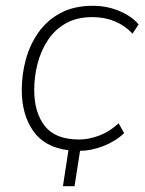

<svg xmlns="http://www.w3.org/2000/svg" viewBox="-20 -512 501 662"><path d="M197 130 216 6Q134 -4 94.5 -60.5Q55 -117 55 -202Q55 -255 69 -306.5Q83 -358 112.5 -400Q142 -442 188.5 -467Q235 -492 300 -492Q348 -492 390.5 -474.5Q433 -457 458 -428L437 -396Q383 -453 298 -453Q245 -453 207 -431.5Q169 -410 145 -373.5Q121 -337 109.5 -292.5Q98 -248 98 -202Q98 -124 134.5 -77.5Q171 -31 253 -31Q286 -31 322 -44.5Q358 -58 389 -87L408 -53Q379 -25 336.5 -8.5Q294 8 256 8L237 130Z"/></svg>

Font: Nunito Sans ExtraLight
Style: Italic
Weight: 200
Italic angle: -9°
Designer: Vernon Adams
Foundry: Vernon Adams
Version: Version 3.006; ttfautohint (v1.8.3)